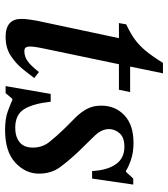

<svg xmlns="http://www.w3.org/2000/svg" viewBox="26 -658 646 737"><g transform="rotate(90 348.5 -290.0)"><path d="M122 11Q53 11 53 -50Q53 -63 55.5 -80.5Q58 -98 60 -109L127 -424H69L74 -452Q108 -468 131 -484.5Q154 -501 174.5 -525.5Q195 -550 222 -593H262L236 -467H334L325 -424H227L166 -132Q166 -132 162.5 -113.5Q159 -95 159 -82Q159 -73 162.5 -67Q166 -61 177 -61Q197 -61 214.5 -73Q232 -85 257 -117L280 -99Q266 -80 245 -54Q224 -28 194 -8.5Q164 11 122 11Z M480 13Q436 13 407.5 2.5Q379 -8 364 -15H360L338 11H311L341 -162H371Q378 -96 399 -61Q420 -26 471 -26Q505 -26 526 -42.5Q547 -59 547 -94Q547 -130 525.5 -157Q504 -184 474 -215Q452 -237 431.5 -257.5Q411 -278 398.5 -301.5Q386 -325 386 -356Q386 -410 423 -445Q460 -480 529 -480Q566 -480 594.5 -470Q623 -460 636 -451H640L666 -479H689L666 -321H637Q634 -379 611 -412Q588 -445 544 -445Q508 -445 492 -426.5Q476 -408 476 -386Q476 -357 502.5 -330Q529 -303 563 -268Q598 -231 622.5 -197.5Q647 -164 647 -117Q647 -65 604.5 -26Q562 13 480 13Z"/></g></svg>

Font: STIX Two Text Medium
Style: Italic
Weight: 500
Italic angle: -12°
Designer: Ross Mills, John Hudson & Paul Hanslow, Tiro Typeworks Ltd; with prior portions MicroPress Inc. and Coen Hoffman, Elsevi
Foundry: Tiro Typeworks Ltd
Version: Version 2.13 b171